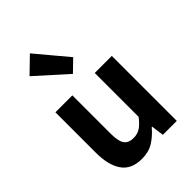

<svg xmlns="http://www.w3.org/2000/svg" viewBox="-267 -1040 1170 1170"><g transform="rotate(-45 318.5 -455.0)"><path d="M246 14Q155 14 114 -45.5Q73 -105 73 -211V-560H219V-229Q219 -164 238 -138Q257 -112 299 -112Q333 -112 358.5 -128.5Q384 -145 412 -182V-560H559V0H439L428 -81H424Q388 -38 346 -12Q304 14 246 14ZM314 -650 117 -827 217 -924 387 -721Z"/></g></svg>

Font: Noto Sans SC Thin
Style: Bold
Weight: 700
Version: Version 2.004-H2;hotconv 1.0.118;makeotfexe 2.5.65603